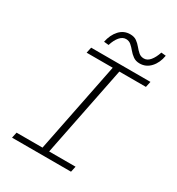

<svg xmlns="http://www.w3.org/2000/svg" viewBox="-196 -955 991 1077"><g transform="rotate(30 300.0 -417.0)"><path d="M46 0 54 -37H222L339 -622H170L178 -659H562L554 -622H382L265 -37H436L428 0ZM457 -718Q432 -718 414.5 -730.5Q397 -743 384 -759Q371 -775 357 -787Q343 -799 324 -799Q302 -799 284 -778Q266 -757 255 -721L224 -724Q234 -773 262 -803.5Q290 -834 331 -834Q357 -834 373.5 -822Q390 -810 403 -794Q416 -778 430 -766Q444 -754 464 -754Q486 -754 503.5 -775Q521 -796 533 -832L563 -829Q555 -780 526.5 -749Q498 -718 457 -718Z"/></g></svg>

Font: Source Code Pro ExtraLight Light
Style: Italic
Weight: 300
Italic angle: -11°
Monospace: yes
Version: Version 1.016;hotconv 1.0.116;makeotfexe 2.5.65601